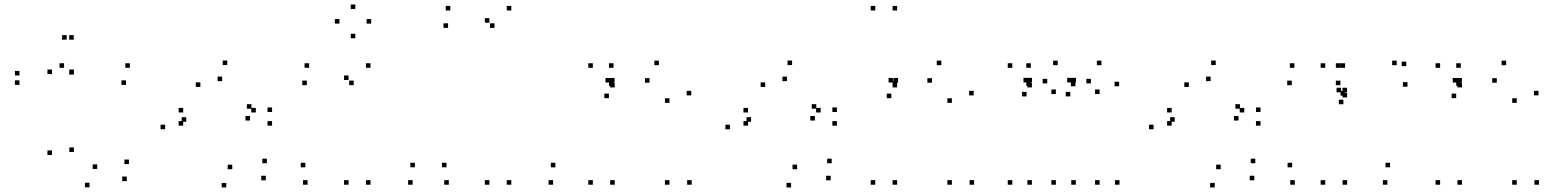

<svg xmlns="http://www.w3.org/2000/svg" viewBox="-20 -801 6860 843"><path d="M208.3 -120.5V-140.5H188.3V-120.5ZM373 21.5V1.5H353V21.5ZM536.7 -5.8V-25.8H516.7V-5.8ZM546.2 -80.5V-100.5H526.2V-80.5ZM406.8 -59.2V-79.2H386.8V-59.2ZM304.5 -133.7V-153.7H284.5V-133.7ZM304.5 -475.7V-495.7H284.5V-475.7ZM208.3 -475.7V-495.7H188.3V-475.7ZM303.8 -473.5V-493.5H283.8V-473.5ZM303.8 -626.8V-646.8H283.8V-626.8ZM272.7 -626.8V-646.8H252.7V-626.8ZM65.5 -469.7V-489.7H45.5V-469.7ZM65.5 -428.3V-448.3H45.5V-428.3ZM533.2 -428.3V-448.3H513.2V-428.3ZM550.2 -503.3V-523.3H530.2V-503.3ZM261.3 -503.3V-523.3H241.3V-503.3Z M955.3 -444.7V-464.7H935.3V-444.7ZM1084 -323.7V-343.7H1064V-323.7ZM1077.8 -271.8V-291.8H1057.8V-271.8ZM1103.3 -307.2V-327.2H1083.3V-307.2ZM784.3 -307.2V-327.2H764.3V-307.2ZM784.3 -249.3V-269.3H764.3V-249.3ZM1174.5 -249.3V-269.3H1154.5V-249.3ZM1174.5 -309.3V-329.3H1154.5V-309.3ZM977.8 -515.3V-535.3H957.8V-515.3ZM705 -233.5V-253.5H685V-233.5ZM973.3 22V2H953.3V22ZM1147.2 -9.3V-29.3H1127.2V-9.3ZM1151.7 -84.3V-104.3H1131.7V-84.3ZM999.7 -58V-78H979.7V-58ZM797.7 -266.5V-286.5H777.7V-266.5ZM859.7 -419.3V-439.3H839.7V-419.3Z M1327.2 -427.2V-447.2H1307.2V-427.2ZM1533 -427.2V-447.2H1513V-427.2ZM1510.5 -449.7V-469.7H1490.5V-449.7ZM1510.5 10V-10H1490.5V10ZM1606.7 10V-10H1586.7V10ZM1606.7 -503.3V-523.3H1586.7V-503.3ZM1337.2 -503.3V-523.3H1317.2V-503.3ZM1791.8 10V-10H1771.8V10ZM1801.8 -66.3V-86.3H1781.8V-66.3ZM1320.5 -66.3V-86.3H1300.5V-66.3ZM1330.5 10V-10H1310.5V10ZM1609.7 -697.3V-717.3H1589.7V-697.3ZM1540 -761.3V-781.3H1520V-761.3ZM1470.3 -697.3V-717.3H1450.3V-697.3ZM1540 -632.8V-652.8H1520V-632.8Z M2225 -755V-775H2205V-755ZM1957.2 -755V-775H1937.2V-755ZM1947.2 -678.7V-698.7H1927.2V-678.7ZM2151.3 -678.7V-698.7H2131.3V-678.7ZM2128.8 -701.2V-721.2H2108.8V-701.2ZM2128.8 10V-10H2108.8V10ZM2225 10V-10H2205V10ZM2408.5 10V-10H2388.5V10ZM2418.5 -66.3V-86.3H2398.5V-66.3ZM1940.5 -66.3V-86.3H1920.5V-66.3ZM1950.5 10V-10H1930.5V10Z M2673.8 -424.2V-444.2H2653.8V-424.2ZM2673.8 -503.3V-523.3H2653.8V-503.3ZM2583 -503.3V-523.3H2563V-503.3ZM2583 10V-10H2563V10ZM2679 10V-10H2659V10ZM2679 -417.2V-437.2H2659V-417.2ZM3015 -382.2V-402.2H2995V-382.2ZM2873 -514.8V-534.8H2853V-514.8ZM2678.5 -438.7V-458.7H2658.5V-438.7ZM2658.5 -438.7V-458.7H2638.5V-438.7ZM2653.5 -370V-390H2633.5V-370ZM2831.8 -437.8V-457.8H2811.8V-437.8ZM2919.5 -349.5V-369.5H2899.5V-349.5ZM2919.5 10V-10H2899.5V10ZM3017 10V-10H2997V10Z M3435.3 -444.7V-464.7H3415.3V-444.7ZM3564 -323.7V-343.7H3544V-323.7ZM3557.8 -271.8V-291.8H3537.8V-271.8ZM3583.3 -307.2V-327.2H3563.3V-307.2ZM3264.3 -307.2V-327.2H3244.3V-307.2ZM3264.3 -249.3V-269.3H3244.3V-249.3ZM3654.5 -249.3V-269.3H3634.5V-249.3ZM3654.5 -309.3V-329.3H3634.5V-309.3ZM3457.8 -515.3V-535.3H3437.8V-515.3ZM3185 -233.5V-253.5H3165V-233.5ZM3453.3 22V2H3433.3V22ZM3627.2 -9.3V-29.3H3607.2V-9.3ZM3631.7 -84.3V-104.3H3611.7V-84.3ZM3479.7 -58V-78H3459.7V-58ZM3277.7 -266.5V-286.5H3257.7V-266.5ZM3339.7 -419.3V-439.3H3319.7V-419.3Z M3919 -424.2V-444.2H3899V-424.2ZM3919 -755V-775H3899V-755ZM3823 -755V-775H3803V-755ZM3823 10V-10H3803V10ZM3919 10V-10H3899V10ZM3919 -417.2V-437.2H3899V-417.2ZM4255 -382.2V-402.2H4235V-382.2ZM4113 -514.8V-534.8H4093V-514.8ZM3923.3 -438.7V-458.7H3903.3V-438.7ZM3901.5 -438.7V-458.7H3881.5V-438.7ZM3893.5 -370V-390H3873.5V-370ZM4071.8 -437.8V-457.8H4051.8V-437.8ZM4159.5 -349.5V-369.5H4139.5V-349.5ZM4159.5 10V-10H4139.5V10ZM4257 10V-10H4237V10Z M4506 -424.2V-444.2H4486V-424.2ZM4506 -503.3V-523.3H4486V-503.3ZM4424.7 -503.3V-523.3H4404.7V-503.3ZM4424.7 10V-10H4404.7V10ZM4510.8 10V-10H4490.8V10ZM4510.8 -417.2V-437.2H4490.8V-417.2ZM4701.7 -422.2V-442.2H4681.7V-422.2ZM4624 -514.8V-534.8H4604V-514.8ZM4511.2 -439.2V-459.2H4491.2V-439.2ZM4493.7 -439.2V-459.2H4473.7V-439.2ZM4487.3 -377.7V-397.7H4467.3V-377.7ZM4578 -434.8V-454.8H4558V-434.8ZM4616 -388.2V-408.2H4596V-388.2ZM4616 10V-10H4596V10ZM4703.5 10V-10H4683.5V10ZM4893.7 -422.2V-442.2H4873.7V-422.2ZM4816 -514.8V-534.8H4796V-514.8ZM4704.2 -439.2V-459.2H4684.2V-439.2ZM4685.7 -439.2V-459.2H4665.7V-439.2ZM4679.3 -377.7V-397.7H4659.3V-377.7ZM4769.8 -434.8V-454.8H4749.8V-434.8ZM4808 -388.2V-408.2H4788V-388.2ZM4808 10V-10H4788V10ZM4895.3 10V-10H4875.3V10Z M5295.3 -444.7V-464.7H5275.3V-444.7ZM5424 -323.7V-343.7H5404V-323.7ZM5417.8 -271.8V-291.8H5397.8V-271.8ZM5443.3 -307.2V-327.2H5423.3V-307.2ZM5124.3 -307.2V-327.2H5104.3V-307.2ZM5124.3 -249.3V-269.3H5104.3V-249.3ZM5514.5 -249.3V-269.3H5494.5V-249.3ZM5514.5 -309.3V-329.3H5494.5V-309.3ZM5317.8 -515.3V-535.3H5297.8V-515.3ZM5045 -233.5V-253.5H5025V-233.5ZM5313.3 22V2H5293.3V22ZM5487.2 -9.3V-29.3H5467.2V-9.3ZM5491.7 -84.3V-104.3H5471.7V-84.3ZM5339.7 -58V-78H5319.7V-58ZM5137.7 -266.5V-286.5H5117.7V-266.5ZM5199.7 -419.3V-439.3H5179.7V-419.3Z M5798.5 -503.3V-523.3H5778.5V-503.3ZM5798.5 10V-10H5778.5V10ZM5894.7 10V-10H5874.7V10ZM5894.7 -373.2V-393.2H5874.7V-373.2ZM5885.8 -381.2V-401.2H5865.8V-381.2ZM5885.8 -503.3V-523.3H5865.8V-503.3ZM6071.5 10V-10H6051.5V10ZM6083.2 -66.3V-86.3H6063.2V-66.3ZM5653.3 -66.3V-86.3H5633.3V-66.3ZM5665 10V-10H5645V10ZM5865.2 -427V-447H5845.2V-427ZM5865.2 -503.3V-523.3H5845.2V-503.3ZM5663.3 -503.3V-523.3H5643.3V-503.3ZM5651.7 -427V-447H5631.7V-427ZM6154.3 -510.5V-530.5H6134.3V-510.5ZM6112.5 -514.8V-534.8H6092.5V-514.8ZM5894.2 -395.7V-415.7H5874.2V-395.7ZM5868.3 -395.7V-415.7H5848.3V-395.7ZM5878.3 -343.3V-363.3H5858.3V-343.3ZM6159.7 -420.3V-440.3H6139.7V-420.3Z M6393.8 -424.2V-444.2H6373.8V-424.2ZM6393.8 -503.3V-523.3H6373.8V-503.3ZM6303 -503.3V-523.3H6283V-503.3ZM6303 10V-10H6283V10ZM6399 10V-10H6379V10ZM6399 -417.2V-437.2H6379V-417.2ZM6735 -382.2V-402.2H6715V-382.2ZM6593 -514.8V-534.8H6573V-514.8ZM6398.5 -438.7V-458.7H6378.5V-438.7ZM6378.5 -438.7V-458.7H6358.5V-438.7ZM6373.5 -370V-390H6353.5V-370ZM6551.8 -437.8V-457.8H6531.8V-437.8ZM6639.5 -349.5V-369.5H6619.5V-349.5ZM6639.5 10V-10H6619.5V10ZM6737 10V-10H6717V10Z"/></svg>

Font: Monaspace Argon Dots Var
Style: Regular
Weight: 400
Designer: Riley Cran and the Lettermatic Team
Version: Version 1.100 (Monaspace Argon Dots)